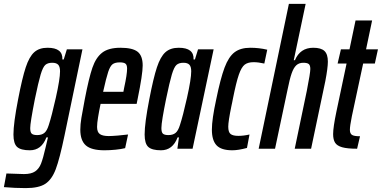

<svg xmlns="http://www.w3.org/2000/svg" viewBox="-57 -763 1959 985"><path d="M-37 197 -24 127Q51 130 66 130Q103 130 123 116.5Q143 103 153.5 76.5Q164 50 177 -7L189 -58H181Q156 8 96 8Q50 8 31 -9Q12 -26 12 -73Q12 -131 36 -254Q57 -363 75 -417.5Q93 -472 118.5 -495Q144 -518 187 -518Q266 -518 263 -458H270L286 -510H366L274 -68Q249 52 229 105Q209 158 175.5 180Q142 202 75 202Q20 202 -37 197ZM193 -121Q208 -166 229.5 -262Q251 -358 251 -397Q251 -421 241.5 -431Q232 -441 211 -441Q188 -441 175.5 -430Q163 -419 151.5 -380.5Q140 -342 122 -255Q98 -133 98 -106Q98 -84 106 -77Q114 -70 134 -70Q157 -70 170.5 -81Q184 -92 193 -121Z M355 -98Q355 -124 360.5 -158Q366 -192 378 -254Q399 -363 417 -415.5Q435 -468 467.5 -493Q500 -518 561 -518Q623 -518 649 -497.5Q675 -477 675 -427Q675 -382 649 -255L644 -230H459Q451 -192 446 -161Q441 -130 441 -112Q441 -85 455.5 -75Q470 -65 501 -65Q516 -65 547 -67.5Q578 -70 600 -73L585 -3Q566 2 536 5Q506 8 479 8Q412 8 383.5 -17Q355 -42 355 -98ZM576 -292 580 -313Q595 -381 595 -411Q595 -430 586.5 -436.5Q578 -443 558 -443Q533 -443 520.5 -433.5Q508 -424 498 -394Q488 -364 472 -292Z M685 -73Q685 -131 709 -254Q730 -363 748 -417.5Q766 -472 791.5 -495Q817 -518 860 -518Q939 -518 936 -458H943L959 -510H1039L931 0H853L861 -58H854Q829 8 769 8Q723 8 704 -9Q685 -26 685 -73ZM866 -121Q881 -166 902.5 -262Q924 -358 924 -397Q924 -421 914.5 -431Q905 -441 884 -441Q861 -441 848.5 -430Q836 -419 824.5 -380.5Q813 -342 795 -255Q784 -201 777.5 -162Q771 -123 771 -106Q771 -84 779 -77Q787 -70 807 -70Q830 -70 843.5 -81Q857 -92 866 -121Z M1030 -98Q1030 -151 1052 -252Q1074 -360 1095 -416Q1116 -472 1146.5 -495Q1177 -518 1227 -518Q1272 -518 1314 -508L1299 -437Q1268 -444 1244 -444Q1215 -444 1198.5 -431.5Q1182 -419 1168.5 -380.5Q1155 -342 1138 -257Q1136 -249 1134.5 -239Q1133 -229 1130 -218Q1114 -140 1114 -113Q1114 -85 1126 -75.5Q1138 -66 1166 -66Q1193 -66 1223 -73L1210 -4Q1165 8 1135 8Q1078 8 1054 -17.5Q1030 -43 1030 -98Z M1425 -743H1511L1450 -454H1456Q1483 -518 1550 -518Q1590 -518 1607.5 -501.5Q1625 -485 1625 -447Q1625 -415 1612 -347L1539 0H1455L1517 -297Q1535 -389 1535 -409Q1535 -428 1527 -434.5Q1519 -441 1499 -441Q1477 -441 1463 -428Q1449 -415 1439 -386Q1429 -357 1418 -302L1354 0H1270Z M1652 -75Q1652 -110 1669 -191L1721 -437H1675L1692 -510H1736L1767 -658H1852L1821 -510H1882L1866 -437H1806L1748 -166Q1738 -116 1738 -97Q1738 -79 1748 -71.5Q1758 -64 1790 -64L1775 0Q1725 0 1698.5 -7.5Q1672 -15 1662 -31Q1652 -47 1652 -75Z"/></svg>

Font: Saira Ultra Condensed SemiBold
Style: Italic
Weight: 600
Width: 1
Italic angle: -12°
Designer: Hector Gatti with collaboration of the Omnibus-Type team
Foundry: Omnibus-Type
Version: Version 1.001; ttfautohint (v1.8)